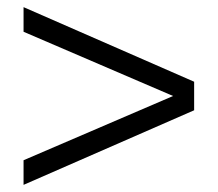

<svg xmlns="http://www.w3.org/2000/svg" viewBox="-20 -519 610 538"><path d="M46 -1V-70L465 -250L46 -430V-499L524 -290V-210Z"/></svg>

Font: Linguistics Pro
Style: Regular
Weight: 400
Designer: Stefan Peev, Context Ltd
Foundry: Stefan Peev, Context Ltd
Version: Version 001.000